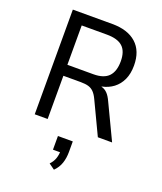

<svg xmlns="http://www.w3.org/2000/svg" viewBox="-175 -816 1023 1215"><g transform="rotate(20 336.5 -208.5)"><path d="M102 0V-705H368Q472 -705 529.5 -653.5Q587 -602 587 -504Q587 -449 568.5 -409Q550 -369 517 -344Q484 -319 440 -310V-308L447 -306Q465 -300 480.5 -284Q496 -268 511 -235L623 0H527L423 -219Q410 -247 394.5 -263Q379 -279 358 -285Q337 -291 306 -291H189V0ZM189 -365H364Q434 -365 466.5 -399Q499 -433 499 -501Q499 -568 465 -599Q431 -630 359 -630H189ZM336 288 297 260Q318 238 326.5 213Q335 188 335 159L350 171H287V79H387V150Q387 191 375.5 225.5Q364 260 336 288Z"/></g></svg>

Font: Nunito Sans 7pt SemiCondensed
Style: Regular
Weight: 400
Width: 4
Designer: Vernon Adams
Foundry: Vernon Adams
Version: Version 3.101;gftools[0.9.27]